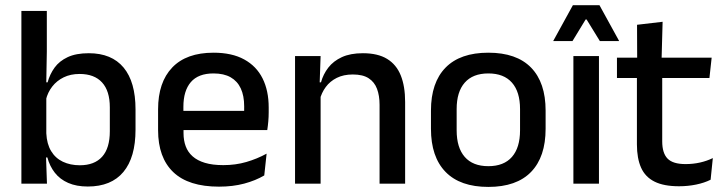

<svg xmlns="http://www.w3.org/2000/svg" viewBox="-20 -704 2774 736"><path d="M316.5 11Q273 11 241.5 -2.8Q210 -16.5 190.2 -41.8Q170.5 -67 161.5 -100.5H129L157.5 -193Q159.5 -152 176 -124.8Q192.5 -97.5 221 -84Q249.5 -70.5 286 -70.5Q342 -70.5 371.5 -103.2Q401 -136 401 -201V-292.5Q401 -355.5 371.2 -388Q341.5 -420.5 285 -420.5Q250.5 -420.5 224 -407.5Q197.5 -394.5 180.2 -372.2Q163 -350 156 -321.5L134.5 -388.5H162.5Q171 -419.5 189.2 -444.8Q207.5 -470 239.5 -485Q271.5 -500 320.5 -500Q408 -500 453.8 -445Q499.5 -390 499.5 -284.5V-207Q499.5 -100.5 453 -44.8Q406.5 11 316.5 11ZM62 0V-662H159.5V-506L157 -365.5L157.5 -348.5V-145.5L156 -114.5L160 0Z M819.5 11.5Q702.5 11.5 644.2 -44.2Q586 -100 586 -205V-285Q586 -388.5 640.2 -445.2Q694.5 -502 798.5 -502Q869 -502 916 -476.2Q963 -450.5 986.5 -403.5Q1010 -356.5 1010 -292V-273.5Q1010 -256.5 1008.5 -239Q1007 -221.5 1004.5 -205.5H914.5Q915.5 -231.5 915.8 -254.5Q916 -277.5 916 -296.5Q916 -337 903 -365Q890 -393 864 -407.8Q838 -422.5 798.5 -422.5Q740 -422.5 711.5 -389.2Q683 -356 683 -294.5V-248.5L683.5 -237V-193.5Q683.5 -166 691.8 -143.5Q700 -121 718.2 -104.8Q736.5 -88.5 765.5 -79.8Q794.5 -71 836 -71Q883 -71 924.2 -83Q965.5 -95 1002 -115L993 -31.5Q960 -12 916.2 -0.2Q872.5 11.5 819.5 11.5ZM638 -205.5V-279H984.5V-205.5Z M1435 0V-302Q1435 -337.5 1425.2 -363.5Q1415.5 -389.5 1393.2 -404Q1371 -418.5 1332.5 -418.5Q1297 -418.5 1271 -405.5Q1245 -392.5 1228.8 -370.5Q1212.5 -348.5 1205.5 -320.5L1189.5 -388.5H1210.5Q1219 -419.5 1238.5 -444.8Q1258 -470 1290.5 -485Q1323 -500 1371 -500Q1428.5 -500 1464 -478.2Q1499.5 -456.5 1516.2 -415Q1533 -373.5 1533 -313V0ZM1111 0V-489H1209L1205 -374.5L1209 -368.5V0Z M1852 12.5Q1744 12.5 1688 -45Q1632 -102.5 1632 -210.5V-280Q1632 -387.5 1688 -444.8Q1744 -502 1852 -502Q1960 -502 2015.8 -444.8Q2071.5 -387.5 2071.5 -280V-210.5Q2071.5 -102.5 2015.8 -45Q1960 12.5 1852 12.5ZM1852 -67Q1911.5 -67 1942.5 -102.5Q1973.5 -138 1973.5 -204.5V-286Q1973.5 -352 1942.5 -387.2Q1911.5 -422.5 1852 -422.5Q1792.5 -422.5 1761.5 -387.2Q1730.5 -352 1730.5 -286V-204.5Q1730.5 -138 1761.5 -102.5Q1792.5 -67 1852 -67Z M2178 0V-489H2276V0ZM2176 -684H2278L2353 -547.5V-546.5H2279.5L2228.5 -629.5H2225L2174.5 -546.5H2101V-547.5Z M2583 10Q2524.5 10 2489 -7.8Q2453.5 -25.5 2437.5 -61.2Q2421.5 -97 2421.5 -150.5V-449.5H2518.5V-162Q2518.5 -117 2539 -96Q2559.5 -75 2608 -75Q2637 -75 2663.5 -81Q2690 -87 2712.5 -98L2704 -15Q2680 -3 2648.5 3.5Q2617 10 2583 10ZM2345 -405V-483H2708L2699.5 -405ZM2422.5 -474.5 2422 -609 2520 -620.5 2516 -474.5Z"/></svg>

Font: Anek Gujarati Medium
Style: Regular
Weight: 500
Designer: Mrunmayee Ghaisas (Gujarati), Yesha Goshar (Latin)
Foundry: Ek Type
Version: Version 1.003